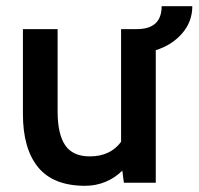

<svg xmlns="http://www.w3.org/2000/svg" viewBox="-20 -590 641 620"><path d="M483 -428V0H380L375 -39Q352 -16 321 -3Q290 10 255 10Q152 10 103 -50Q54 -110 54 -222V-496H166V-231Q166 -157 190.5 -121Q215 -85 270 -85Q336 -85 371 -132V-496H422Q502 -496 502 -570H601Q601 -520 568 -482Q535 -444 483 -428Z"/></svg>

Font: Cabin SemiBold
Style: Regular
Weight: 600
Designer: Pablo Impallari
Foundry: Pablo Impallari. http://www.impallari.com Igino Marini. http://www.ikern.com
Version: Version 2.001